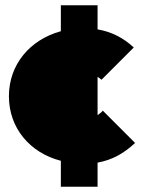

<svg xmlns="http://www.w3.org/2000/svg" viewBox="-20 -722 545 732"><path d="M212 -10H352V-102C407 -112 451 -136 495 -177L372 -300C366 -293 359 -288 352 -283V-429C357 -426 362 -422 367 -418L490 -541C450 -578 405 -601 352 -610V-702H212V-603C95 -571 14 -477 14 -355C14 -233 95 -139 212 -109Z"/></svg>

Font: MV Cash Black
Style: Regular
Weight: 900
Designer: Rodrigo Fuenzalida
Foundry: fragTYPE
Version: Version 1.100;Glyphs 3.1.2 (3151)